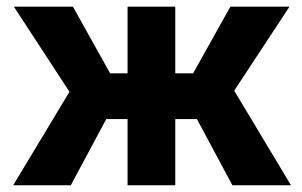

<svg xmlns="http://www.w3.org/2000/svg" viewBox="-20 -548 894 568"><path d="M667.5 0H840.8L672.9 -279.8L836.4 -528.3H661.6L551.3 -331.1H498.5V-528.3H357.4V-331.1H305.7L195.8 -528.3H21L185.5 -276.4L19 0H189.5L294.4 -195.8H357.4V0H498.5V-195.8H562.5Z"/></svg>

Font: Roboto
Style: Bold
Weight: 700
Designer: Google
Version: Version 2.137; 2017